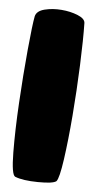

<svg xmlns="http://www.w3.org/2000/svg" viewBox="-87 -803 432 842"><g transform="rotate(10 128.5 -381.5)"><path d="M225.1 -20Q211.9 -6.8 145.3 -1.7Q78.6 3.4 43.5 -7.3Q26.4 -12.7 16.8 -110.4Q7.3 -208 3.7 -330.1Q0 -452.1 0.7 -565.2Q1.5 -678.2 5.4 -714.8Q8.8 -739.7 43 -751.5Q77.1 -763.2 116.7 -763.4Q156.2 -763.7 189.5 -753.4Q222.7 -743.2 225.1 -724.1Q232.9 -652.3 238.3 -539.1Q243.7 -425.8 244.4 -315.2Q245.1 -204.6 240.5 -119.6Q235.8 -34.7 225.1 -20Z"/></g></svg>

Font: ARCO
Style: Regular
Weight: 700
Designer: Rafael Olivo Díaz, Denis Ignatov
Foundry: Rafael Olivo Díaz
Version: Version 1.10 March 1, 2019